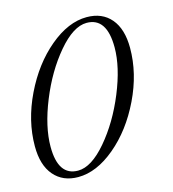

<svg xmlns="http://www.w3.org/2000/svg" viewBox="-114 -675 691 765"><g transform="rotate(-15 231.0 -292.5)"><path d="M116 11Q53 11 16.5 -31.5Q-20 -74 -20 -152Q-20 -257 30.5 -361.5Q81 -466 158.5 -531Q236 -596 312 -596Q376 -596 412 -553.5Q448 -511 448 -433Q448 -328 397.5 -223.5Q347 -119 269.5 -54Q192 11 116 11ZM122 -14Q177 -14 240.5 -88.5Q304 -163 346.5 -266.5Q389 -370 389 -451Q389 -574 306 -574Q251 -574 187.5 -499Q124 -424 82 -320Q40 -216 40 -134Q40 -14 122 -14Z"/></g></svg>

Font: Dynalight
Style: Regular
Weight: 400
Designer: Astigmatic (AOETI)
Foundry: Astigmatic (AOETI)
Version: Version 1.000